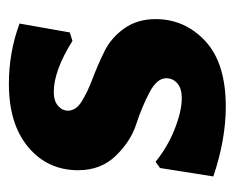

<svg xmlns="http://www.w3.org/2000/svg" viewBox="-68 -449 528 432"><g transform="rotate(-90 196.0 -233.0)"><path d="M223 -477Q295 -477 359 -453L339 -340L320 -334Q253 -376 205 -376Q185 -376 174 -366.5Q163 -357 163 -344Q163 -326 184 -313Q205 -300 235.5 -288.5Q266 -277 296.5 -262Q327 -247 348 -217.5Q369 -188 369 -147Q369 -81 319.5 -35Q270 11 172 11Q98 11 15 -17L34 -137L48 -147Q81 -120 121.5 -104Q162 -88 191 -88Q213 -88 224.5 -98Q236 -108 236 -123Q236 -144 203.5 -161Q171 -178 132.5 -190.5Q94 -203 61.5 -236.5Q29 -270 29 -321Q29 -390 81 -433.5Q133 -477 223 -477Z"/></g></svg>

Font: Alegreya Sans ExtraBold
Style: Regular
Weight: 800
Designer: Juan Pablo del Peral
Foundry: Huerta Tipografica
Version: Version 2.007